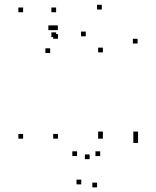

<svg xmlns="http://www.w3.org/2000/svg" viewBox="-20 -575 660 810"><path d="M562.5 28V8H542.5V28ZM562.5 0V-20H542.5V0ZM414 0V-20H394V0ZM402.7 83.4V63.4H382.7V83.4ZM358.1 96.5V76.5H338.1V96.5ZM305.1 83.3V63.3H285.1V83.3ZM322.8 202.8V182.8H302.8V202.8ZM389.5 215.5V195.5H369.5V215.5ZM216.8 -418.4V-438.4H196.8V-418.4ZM216.8 -523.3V-543.3H196.8V-523.3ZM77.5 -523.3V-543.3H57.5V-523.3ZM77.5 10V-10H57.5V10ZM224.5 10V-10H204.5V10ZM224.5 -411.4V-431.4H204.5V-411.4ZM560.5 -391.4V-411.4H540.5V-391.4ZM409.5 -534.8V-554.8H389.5V-534.8ZM224 -447.9V-467.9H204V-447.9ZM204 -447.9V-467.9H184V-447.9ZM191.5 -351.2V-371.2H171.5V-351.2ZM341.8 -421.8V-441.8H321.8V-421.8ZM414 -354V-374H394V-354ZM414 10V-10H394V10ZM562.5 10V-10H542.5V10Z"/></svg>

Font: Monaspace Argon Dots Var
Style: Regular
Weight: 400
Designer: Riley Cran and the Lettermatic Team
Version: Version 1.100 (Monaspace Argon Dots)